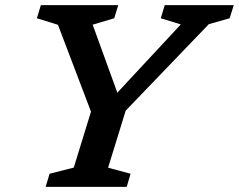

<svg xmlns="http://www.w3.org/2000/svg" viewBox="-20 -727 930 747"><path d="M683.5 -632 605.5 -656 621 -707H889.5L873.5 -656L792.5 -633L469 -296.5L400.5 -74.5L488 -51L473 0H157.5L173 -51L267 -75L334 -292.5L205.5 -630.5L123.5 -656L139 -707H440L424.5 -656L340.5 -631L436.5 -366.5Z"/></svg>

Font: Newsreader 6pt Medium
Style: Italic
Weight: 500
Italic angle: -17°
Designer: Hugues Gentile
Foundry: Production Type
Version: Version 1.003; ttfautohint (v1.8.3)